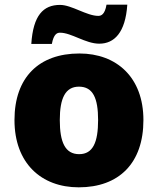

<svg xmlns="http://www.w3.org/2000/svg" viewBox="-20 -858 677 822"><path d="M114 -670H202C210 -713 225 -718 237 -718C286 -718 346 -671 405 -671C469 -671 517 -718 525 -838H436C429 -796 413 -790 401 -790C351 -790 287 -837 237 -837C165 -837 122 -792 114 -670ZM594 -344C594 -527 479 -629 320 -629C147 -629 42 -527 42 -344C42 -159 157 -56 317 -56C489 -56 594 -159 594 -344ZM236 -344C236 -438 260 -487 318 -487C378 -487 400 -438 400 -344C400 -249 378 -198 319 -198C259 -198 236 -249 236 -344Z"/></svg>

Font: Noto Sans Malayalam UI Black
Style: Regular
Weight: 900
Designer: Jelle Bosma - Monotype Design Team
Foundry: Monotype Imaging Inc.
Version: Version 2.104